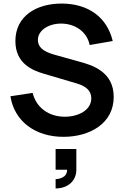

<svg xmlns="http://www.w3.org/2000/svg" viewBox="-20 -754 698 1079"><path d="M336.5 15C484.5 15 619 -60 619 -209.5C619 -352.5 496 -388.5 426 -407.5L297 -443.5C248.5 -456.5 193 -476 193 -529.5C193 -585.5 256 -623 328 -621.5C402 -619.5 468.5 -577 484 -501L613.5 -523.5C581.5 -657 477.5 -732.5 329.5 -734C183 -735 66.5 -662.5 66.5 -523.5C66.5 -396.5 163 -358 227 -339.5L413 -284.5C467.5 -268 493 -241.5 493 -201.5C493 -135 421 -98 344 -98C257 -98 184.5 -146.5 163.5 -232L38.5 -213C61 -71.5 179 15 336.5 15ZM292.5 305C360 305 409 263.5 409 200V83.5H292.5V200H357C357.5 246.5 307.5 252.5 292.5 252.5Z"/></svg>

Font: Eudonet
Style: Bold
Weight: 700
Designer: Mikhail Sharanda
Foundry: Mikhail Sharanda
Version: Version 4.503;Glyphs 3.1.2 (3151)